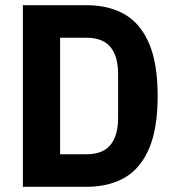

<svg xmlns="http://www.w3.org/2000/svg" viewBox="-20 -718 670 738"><path d="M68 0V-698H313Q398 -698 459 -663Q520 -628 553 -551Q586 -474 586 -349Q586 -224 553 -147Q520 -70 459 -35Q398 0 313 0ZM211 -125H313Q353 -125 379.5 -140Q406 -155 420 -186.5Q434 -218 434 -265V-433Q434 -481 420 -512Q406 -543 379.5 -558Q353 -573 313 -573H211Z"/></svg>

Font: IBM Plex Sans Condensed
Style: Bold
Weight: 700
Width: 3
Designer: Mike Abbink, Paul van der Laan, Pieter van Rosmalen
Foundry: Bold Monday
Version: Version 3.201